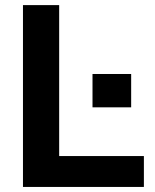

<svg xmlns="http://www.w3.org/2000/svg" viewBox="-20 -739 613 759"><path d="M213.9 -122.1H548.8V0H70.8V-718.8H213.9ZM345.7 -446.5H498.5V-314.7H345.7Z"/></svg>

Font: Min Sans VF VF
Style: Regular
Weight: 400
Designer: Jinseong-Kim, NotoSansCJK, Nunito
Foundry: Jinseong-Kim
Version: Version 1.420;Glyphs 3.1.2 (3151)